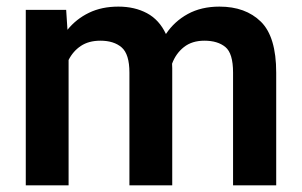

<svg xmlns="http://www.w3.org/2000/svg" viewBox="-20 -558 909 578"><path d="M282.2 -435.5Q247.1 -435.5 223.4 -419.7Q199.7 -403.8 186.5 -377.4V0H57.6V-528.3H179.2L183.1 -468.3Q209.5 -501 247.8 -519.5Q286.1 -538.1 336.4 -538.1Q385.3 -538.1 422.4 -518.3Q459.5 -498.5 479.5 -455.6Q504.9 -493.7 545.4 -515.9Q585.9 -538.1 640.6 -538.1Q719.2 -538.1 765.4 -492.7Q811.5 -447.3 811.5 -339.4V0H681.6V-339.8Q681.6 -397.5 658.4 -416.5Q635.3 -435.5 595.2 -435.5Q558.1 -435.5 533.7 -416.3Q509.3 -397 498 -366.2Q498.5 -359.4 498.5 -352.5V0H369.6V-339.4Q369.6 -395 346.2 -415.3Q322.8 -435.5 282.2 -435.5Z"/></svg>

Font: Vazirmatn RD UI FD SemiBold
Style: Regular
Weight: 600
Designer: Saber Rastikerdar
Foundry: Saber Rastikerdar
Version: Version 33.003